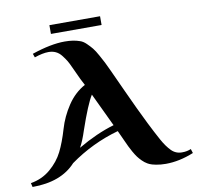

<svg xmlns="http://www.w3.org/2000/svg" viewBox="-89 -897 1026 993"><g transform="rotate(-10 424.0 -400.5)"><path d="M843 -48 850 -26Q774 5 703 5Q676 5 652.5 0.5Q629 -4 619 -9L609 -14Q595 -22 582.5 -34.5Q570 -47 561.5 -58.5Q553 -70 542.5 -88.5Q532 -107 527 -118Q522 -129 512 -150.5Q502 -172 499 -179L487 -205Q348 -166 231 -82Q154 3 3 3L-2 -18Q58 -28 102 -65.5Q146 -103 169.5 -150Q193 -197 213 -265Q231 -327 268.5 -383.5Q306 -440 361 -470Q342 -505 329 -535Q325 -543 313.5 -568.5Q302 -594 294.5 -606.5Q287 -619 273.5 -636.5Q260 -654 243 -662Q226 -670 205 -670Q174 -670 131 -655L124 -675Q224 -709 297 -709Q343 -709 376 -697Q392 -692 408 -676.5Q424 -661 435.5 -647Q447 -633 462 -605.5Q477 -578 483.5 -565.5Q490 -553 503.5 -523.5Q517 -494 518 -492Q530 -465 559 -402.5Q588 -340 604.5 -304.5Q621 -269 646.5 -218Q672 -167 695 -125Q717 -85 740.5 -61.5Q764 -38 798 -39Q822 -39 843 -48ZM471 -239 388 -414Q360 -370 315 -239Q298 -186 280 -154Q379 -212 471 -239ZM500 -806V-760H234V-806Z"/></g></svg>

Font: Uncial Antiqua
Style: Regular
Weight: 400
Designer: Astigmatic (AOETI)
Foundry: Astigmatic (AOETI)
Version: Version 1.000